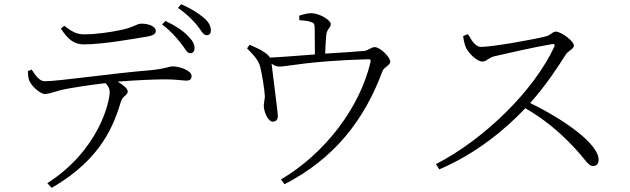

<svg xmlns="http://www.w3.org/2000/svg" viewBox="-20 -831 3010 917"><path d="M842 -627C863 -601 872 -578 887 -577C900 -576 909 -585 909 -599C910 -620 900 -637 876 -661C853 -685 817 -709 770 -731L754 -714C796 -683 821 -653 842 -627ZM919 -713C940 -688 949 -664 966 -663C979 -662 987 -670 987 -686C987 -706 978 -726 951 -748C927 -768 893 -790 845 -811L830 -793C873 -764 896 -739 919 -713ZM681 -656C713 -661 724 -670 724 -683C724 -704 693 -718 655 -718C633 -718 620 -701 559 -688C507 -677 439 -667 381 -667C348 -667 324 -679 287 -708L271 -694C303 -646 331 -619 379 -619C468 -619 604 -643 681 -656ZM227 66C471 -74 526 -244 558 -347C566 -373 590 -376 590 -394C590 -409 567 -426 542 -441C638 -449 728 -452 772 -452C819 -452 854 -446 869 -446C890 -446 895 -455 895 -468C895 -494 839 -514 804 -514C787 -514 773 -503 702 -496C507 -480 262 -443 193 -443C169 -443 149 -471 131 -499L113 -491C114 -471 115 -457 120 -446C130 -419 174 -381 195 -382C216 -383 241 -393 271 -401C300 -408 397 -424 484 -434C498 -419 504 -407 504 -392C504 -344 452 -114 206 44Z M1410 -735C1430 -733 1453 -731 1465 -726C1481 -721 1482 -716 1483 -695L1484 -571C1411 -566 1324 -558 1269 -556C1265 -564 1257 -572 1242 -582C1222 -596 1199 -605 1172 -617L1160 -600C1187 -572 1216 -545 1224 -507C1231 -477 1244 -402 1245 -370C1244 -353 1239 -335 1240 -323C1241 -296 1260 -248 1285 -250C1298 -251 1308 -260 1307 -279C1307 -294 1281 -490 1277 -527C1291 -517 1302 -513 1315 -513C1351 -513 1456 -540 1737 -548C1750 -548 1752 -546 1749 -532C1697 -315 1532 -98 1322 26L1339 49C1577 -74 1720 -257 1807 -492C1813 -509 1844 -520 1844 -536C1844 -557 1797 -606 1769 -606C1754 -606 1738 -590 1721 -588C1679 -584 1600 -579 1533 -575C1534 -603 1536 -639 1538 -661C1539 -691 1560 -698 1560 -716C1560 -735 1505 -768 1467 -768C1448 -768 1431 -763 1409 -756Z M2192 -659C2195 -631 2202 -611 2207 -600C2219 -577 2258 -537 2283 -537C2306 -537 2309 -554 2340 -562C2395 -575 2537 -607 2615 -620C2626 -622 2632 -620 2627 -607C2531 -401 2298 -169 2062 -47L2078 -22C2258 -99 2396 -216 2489 -314C2577 -263 2647 -206 2718 -131C2776 -71 2788 -38 2812 -38C2831 -38 2839 -51 2839 -68C2839 -145 2672 -261 2512 -339C2587 -422 2647 -515 2681 -569C2694 -590 2721 -596 2721 -614C2721 -634 2661 -680 2634 -680C2620 -680 2610 -664 2590 -658C2533 -643 2331 -607 2279 -607C2246 -607 2230 -645 2215 -668Z"/></svg>

Font: Noto Serif CJK TC Light
Style: Regular
Weight: 300
Designer: Ryoko NISHIZUKA 西塚涼子 (kana & ideographs); Frank Grießhammer (Latin, Greek & Cyrillic); Wenlong ZHANG 张文龙 (bopomofo); San
Foundry: Adobe
Version: Version 2.001;hotconv 1.1.0;makeotfexe 2.6.0